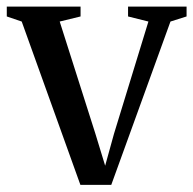

<svg xmlns="http://www.w3.org/2000/svg" viewBox="-29 -542 570 566"><path d="M208 3 35 -478.5 -9 -493.5V-522.5H208.5V-493.5L147 -478.5L252 -148.5L281 -53.5L307 -147.5L408.5 -478.5L348.5 -493.5V-522.5H521V-493.5L473.5 -478.5L299 3Z"/></svg>

Font: Merriweather 96pt
Style: Regular
Weight: 400
Version: Version 2.100